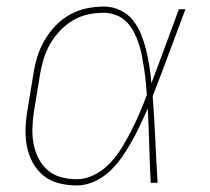

<svg xmlns="http://www.w3.org/2000/svg" viewBox="-20 -558 640 586"><path d="M214 8Q186 8 159 1Q132 -6 112 -22.5Q92 -39 79.5 -62.5Q67 -86 62 -112.5Q57 -139 58 -167Q59 -195 64 -223L82 -333Q86 -359 94 -385Q102 -411 116 -435Q130 -459 149.5 -479.5Q169 -500 193.5 -513.5Q218 -527 244.5 -532.5Q271 -538 297 -538Q323 -538 346.5 -527Q370 -516 385.5 -496.5Q401 -477 410.5 -453.5Q420 -430 426 -405.5Q432 -381 436 -355.5Q440 -330 442 -304Q464 -361 484.5 -417.5Q505 -474 526 -530H546Q521 -464 496.5 -397.5Q472 -331 446 -265Q451 -199 454 -132.5Q457 -66 461 0H440Q437 -57 435.5 -114Q434 -171 431 -227Q420 -202 408 -176.5Q396 -151 382 -126Q368 -101 351.5 -77.5Q335 -54 314 -34.5Q293 -15 267 -3.5Q241 8 214 8ZM214 -11Q242 -11 269 -25Q296 -39 316.5 -61Q337 -83 352.5 -108.5Q368 -134 381.5 -160.5Q395 -187 406.5 -214Q418 -241 428 -268Q427 -288 425 -307.5Q423 -327 420 -347Q417 -367 413.5 -386Q410 -405 404 -423.5Q398 -442 389 -459.5Q380 -477 367 -490.5Q354 -504 335.5 -511.5Q317 -519 297 -519Q273 -519 249 -514Q225 -509 203 -496Q181 -483 163 -464Q145 -445 132.5 -423Q120 -401 113 -377.5Q106 -354 102 -330L84 -220Q80 -195 79 -170Q78 -145 82 -121.5Q86 -98 96.5 -76.5Q107 -55 124.5 -39.5Q142 -24 165.5 -17.5Q189 -11 214 -11Z"/></svg>

Font: Iosevka Curly ThExObl
Style: Regular
Weight: 100
Width: 7
Italic angle: -9°
Monospace: yes
Designer: Belleve Invis
Foundry: Belleve Invis
Version: Version 11.1.0; ttfautohint (v1.8.3)